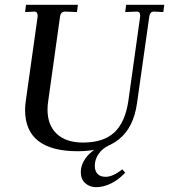

<svg xmlns="http://www.w3.org/2000/svg" viewBox="-20 -617 701 796"><path d="M315 97Q315 65 337.5 35.5Q360 6 402 -14H431Q404 -1 388.5 21.5Q373 44 373 71Q373 91 384 103.5Q395 116 418 116Q448 116 487 85L499 99Q472 128 440.5 143.5Q409 159 378 159Q352 159 333.5 142.5Q315 126 315 97ZM84 -161Q84 -180 87 -199L136 -548V-553Q136 -560 132.5 -564.5Q129 -569 123 -569L84 -567L88 -597H303L299 -567L250 -569Q232 -569 229 -549L180 -199Q177 -180 177 -163Q177 -98 215.5 -62Q254 -26 324 -26Q409 -26 454 -68Q499 -110 512 -198L561 -548V-553Q561 -569 548 -569L499 -567L503 -597H661L657 -567L618 -569Q602 -569 599 -549L548 -189Q534 -88 472.5 -39Q411 10 303 10Q84 10 84 -161Z"/></svg>

Font: Unna
Style: Italic
Weight: 400
Italic angle: -8.05°
Designer: Jorge de Buen Unna
Foundry: Omnibus-Type
Version: Version 2.008